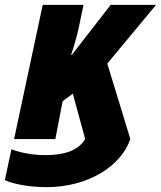

<svg xmlns="http://www.w3.org/2000/svg" viewBox="-59 -573 663 791"><path d="M-39 169C-14 181 48 198 133 198C302 198 439 113 478 0L383 -311L584 -553H397L237 -347H234C246 -383 257 -420 265 -457L285 -553H117L-1 0H169L199 -156L241 -187L292 0C261 51 198 66 129 66C70 66 22 55 -12 42Z"/></svg>

Font: Noto Sans Condensed Black
Style: Italic
Weight: 900
Width: 3
Italic angle: -12°
Designer: Monotype Design Team
Foundry: Monotype Imaging Inc.
Version: Version 2.013